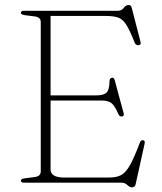

<svg xmlns="http://www.w3.org/2000/svg" viewBox="-20 -744 658 782"><path d="M65 -692Q65 -700 77.5 -700H459Q475.5 -700 484 -711.8Q492.5 -723.5 504 -723.5Q514 -723.5 516.5 -712L552.5 -573Q555.5 -561.5 545 -560Q533 -559 528.5 -570.5Q509 -620 494.5 -643Q480 -666 461.2 -672.5Q442.5 -679 411 -679H186V-355.5H372Q402.5 -355.5 414 -367Q425.5 -378.5 426 -412Q426 -424.5 434.5 -427Q444 -430 447.5 -416.5L483.5 -283Q486.5 -271.5 477 -269.5Q467.5 -268 462.5 -278.5Q447.5 -313.5 434 -324Q420.5 -334.5 395.5 -334.5H186V-54.5Q186 -21 240.5 -21H425.5Q454.5 -21 473.2 -30.8Q492 -40.5 509.2 -71Q526.5 -101.5 550 -164Q553.5 -173 561 -173Q572 -173 569 -159L532.5 6.5Q529.5 19 518 19Q508 19 498.5 9.5Q489 0 474.5 0H77.5Q65 0 65 -8Q65 -15.5 79.5 -17.5L121.5 -23Q146 -26 146 -46V-654Q146 -674 121.5 -677L79.5 -682.5Q65 -684.5 65 -692Z"/></svg>

Font: Fraunces 9pt Thin
Style: Regular
Weight: 100
Version: Version 1.000;[b76b70a41]